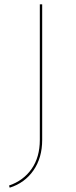

<svg xmlns="http://www.w3.org/2000/svg" viewBox="-20 -678 354 892"><path d="M165 -658H176V-28Q176 55 135.5 113.5Q95 172 25 194L22 184Q89 161 127 106.5Q165 52 165 -28Z"/></svg>

Font: Ysabeau SC Hairline
Style: Regular
Weight: 100
Designer: Christian Thalmann (Catharsis Fonts)
Version: Version 0.003